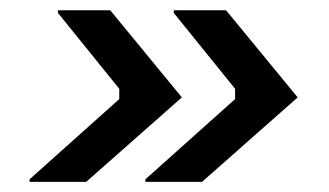

<svg xmlns="http://www.w3.org/2000/svg" viewBox="-20 -445 640 373"><path d="M37.5 -91.7V-96.7L211.7 -252.5V-272.5L92.5 -420V-425H194.2L333.3 -255.8L147.5 -91.7ZM262.5 -91.7V-96.7L436.7 -252.5V-272.5L317.5 -420V-425H419.2L558.3 -255.8L372.5 -91.7Z"/></svg>

Font: Familjen Grotesk GF Medium
Style: Italic
Weight: 500
Designer: Anders Wikstroem, Jonas Baeckman, Matilda Gysing, Kristian Moeller
Foundry: Familjen STHML AB
Version: Version 2.000; Beta; Release 4; Build 6